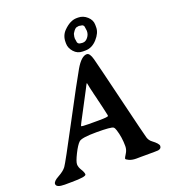

<svg xmlns="http://www.w3.org/2000/svg" viewBox="-160 -1026 1011 1137"><g transform="rotate(-20 345.5 -457.5)"><path d="M433.6 -759.3H440.9Q458 -759.3 471.9 -776.9Q485.8 -794.4 485.8 -815.9V-818.8L485.4 -820.3L483.9 -832Q483.4 -833.5 483.4 -835Q483.4 -858.9 460 -858.9Q457 -859.9 455.6 -859.9L451.2 -860.4H449.7L438.5 -858.4Q430.2 -858.4 418.2 -843.3Q406.2 -828.1 406.2 -819.8Q404.3 -814 404.3 -812.5L403.3 -801.8V-797.4L405.3 -785.6Q405.3 -760.3 429.2 -760.3Q432.1 -759.3 433.6 -759.3ZM307.6 -294.4H370.1Q431.2 -294.4 431.2 -301.3L430.7 -304.2V-307.1Q430.7 -308.6 424.8 -334Q418.9 -359.4 417.5 -366.2L415 -376.5L414.1 -379.9L411.1 -393.6Q409.7 -397.9 407.7 -406.7Q406.2 -415 404.3 -421.9L398.4 -445.3L396.5 -452.6L393.6 -466.3L390.1 -480Q388.7 -486.8 386.5 -496.3Q384.3 -505.9 382.6 -516.1Q380.9 -526.4 379.4 -526.4Q377.9 -526.4 362.1 -494.4Q346.2 -462.4 303.5 -383.1Q260.7 -303.7 260.7 -299.1Q260.7 -294.4 307.6 -294.4ZM344.2 -788.6V-797.9Q344.2 -839.4 372.1 -867.2Q413.6 -908.7 454.6 -908.7H463.9Q495.1 -908.7 520 -886.2Q544.9 -863.8 544.9 -833.5V-817.4Q544.9 -782.7 512.5 -746.6Q480 -710.4 438 -710.4H421.9Q388.2 -710.4 366.2 -735.4Q344.2 -760.3 344.2 -788.6ZM187 -21.5Q187 -6.3 94.7 -6.3L51.8 -5.9Q-1.5 -5.9 -1.5 -29.3Q-1.5 -45.9 33.7 -64.9Q68.8 -84 84 -104.7Q99.1 -125.5 213.4 -341.3Q327.6 -557.1 365.5 -622.3Q403.3 -687.5 437.5 -687.5Q456.5 -687.5 468.3 -643.8Q480 -600.1 537.4 -362.5Q594.7 -125 601.1 -104Q607.4 -83 624 -70.8Q661.1 -43 661.1 -28.3Q661.1 -10.7 640.1 -7.3Q634.3 -6.3 556.6 -6.3H530.8L503.4 -5.9Q475.6 -5.9 457.5 -14.4Q439.5 -22.9 439.5 -27.8Q439.5 -32.7 452.9 -53.5Q466.3 -74.2 466.3 -97.7Q466.3 -154.3 450.7 -203.1Q445.8 -219.2 439 -224.1Q426.8 -233.4 333.5 -233.4Q240.2 -233.4 222.7 -217Q205.1 -200.7 182.9 -156Q160.6 -111.3 160.6 -93.8Q160.6 -76.2 173.8 -55.2Q187 -34.2 187 -21.5Z"/></g></svg>

Font: Averia Serif Libre
Style: Bold Italic
Weight: 700
Italic angle: -6.90001°
Version: Version 1.002